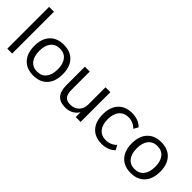

<svg xmlns="http://www.w3.org/2000/svg" viewBox="86 -1603 2457 2457"><g transform="rotate(45 1314.5 -374.0)"><path d="M83.3 -756.6H171.4V0H83.3Z M302.2 -270.1Q302.2 -401.1 370.5 -474.7Q438.7 -548.3 560.2 -548.3Q681.3 -548.3 749.4 -474.7Q817.4 -401.1 817.4 -270.1Q817.4 -138.5 749.4 -64.6Q681.3 9.3 560.2 9.3Q438.7 9.3 370.5 -64.6Q302.2 -138.5 302.2 -270.1ZM727.3 -270.3Q727.3 -368.9 683.4 -423.4Q639.5 -477.9 560 -477.9Q480.5 -477.9 436.4 -423.4Q392.3 -368.9 392.3 -270.3Q392.3 -170.8 436.4 -116Q480.5 -61.2 560 -61.2Q639.5 -61.2 683.4 -116Q727.3 -170.8 727.3 -270.3Z M1409.4 0H1321.3V-115.1H1334.2Q1310.7 -56.8 1259.5 -23.7Q1208.3 9.3 1139.8 9.3Q1042.8 9.3 995.7 -42.9Q948.5 -95.1 948.5 -202.4V-539.1H1036.6V-207.4Q1036.6 -132.1 1066 -97.4Q1095.3 -62.6 1158.9 -62.6Q1232.1 -62.6 1276.7 -108.2Q1321.3 -153.7 1321.3 -228.4V-539.1H1409.4Z M1540.5 -269.5Q1540.5 -401.1 1608.6 -474.7Q1676.6 -548.3 1797.6 -548.3Q1853.4 -548.3 1901.8 -529.8Q1950.2 -511.2 1983.4 -476.8L1948.9 -415.2Q1919.8 -444.6 1881.5 -460.9Q1843.1 -477.2 1804.6 -477.2Q1721.4 -477.2 1675.7 -422.9Q1629.9 -368.5 1629.9 -269.5Q1629.9 -170.5 1675.7 -116.2Q1721.4 -61.9 1804.6 -61.9Q1843.8 -61.9 1882.1 -78.2Q1920.4 -94.5 1948.9 -123.9L1983.4 -62.3Q1950.2 -27.8 1902 -9.3Q1853.8 9.3 1797.6 9.3Q1676.6 9.3 1608.6 -64.3Q1540.5 -137.9 1540.5 -269.5Z M2065.9 -270.1Q2065.9 -401.1 2134.1 -474.7Q2202.3 -548.3 2323.9 -548.3Q2445 -548.3 2513 -474.7Q2581.1 -401.1 2581.1 -270.1Q2581.1 -138.5 2513 -64.6Q2445 9.3 2323.9 9.3Q2202.3 9.3 2134.1 -64.6Q2065.9 -138.5 2065.9 -270.1ZM2491 -270.3Q2491 -368.9 2447.1 -423.4Q2403.2 -477.9 2323.7 -477.9Q2244.1 -477.9 2200.1 -423.4Q2156 -368.9 2156 -270.3Q2156 -170.8 2200.1 -116Q2244.1 -61.2 2323.7 -61.2Q2403.2 -61.2 2447.1 -116Q2491 -170.8 2491 -270.3Z"/></g></svg>

Font: Min Sans VF VF
Style: Regular
Weight: 400
Designer: Jinseong-Kim, NotoSansCJK, Nunito
Foundry: Jinseong-Kim
Version: Version 1.420;Glyphs 3.1.2 (3151)